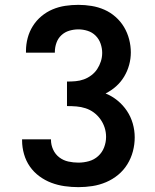

<svg xmlns="http://www.w3.org/2000/svg" viewBox="-20 -763 640 791"><path d="M303 8Q275 8 246.5 4Q218 0 191.5 -10Q165 -20 142 -37Q119 -54 103 -77Q87 -100 79 -128Q71 -156 71 -184V-189H190V-187Q190 -166 199 -146.5Q208 -127 224.5 -114.5Q241 -102 261.5 -97.5Q282 -93 303 -93Q325 -93 346.5 -99Q368 -105 384.5 -120Q401 -135 409 -156Q417 -177 417 -199Q417 -219 411 -237.5Q405 -256 393.5 -272Q382 -288 366.5 -299.5Q351 -311 332.5 -317Q314 -323 295 -324.5Q276 -326 256 -326V-427Q274 -427 291.5 -428.5Q309 -430 325.5 -436Q342 -442 356.5 -453Q371 -464 380.5 -478.5Q390 -493 395.5 -510Q401 -527 401 -545Q401 -564 394.5 -583Q388 -602 374 -616Q360 -630 341 -636Q322 -642 303 -642Q284 -642 265.5 -636.5Q247 -631 233 -618Q219 -605 212.5 -586.5Q206 -568 206 -549V-546H87V-553Q87 -580 94 -606.5Q101 -633 115.5 -656Q130 -679 151 -696.5Q172 -714 197 -724.5Q222 -735 249 -739Q276 -743 303 -743Q330 -743 357.5 -738.5Q385 -734 410 -723Q435 -712 456 -693.5Q477 -675 491 -651.5Q505 -628 512 -601Q519 -574 519 -547Q519 -521 512 -495.5Q505 -470 491.5 -447.5Q478 -425 458.5 -407.5Q439 -390 415 -378Q442 -367 464.5 -348.5Q487 -330 503 -306Q519 -282 527 -254Q535 -226 535 -197Q535 -168 527.5 -139.5Q520 -111 504.5 -86Q489 -61 466.5 -42.5Q444 -24 417 -12.5Q390 -1 361 3.5Q332 8 303 8Z"/></svg>

Font: Iosevka Extended
Style: Bold
Weight: 700
Width: 7
Monospace: yes
Designer: Belleve Invis
Foundry: Belleve Invis
Version: Version 32.5.0; ttfautohint (v1.8.4)